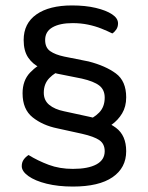

<svg xmlns="http://www.w3.org/2000/svg" viewBox="-20 -641 544 706"><path d="M444 -85Q444 -24 394 10.5Q344 45 248 45Q194 45 151.5 34.5Q109 24 84.5 6.5Q60 -11 60 -30Q60 -44 67 -54Q74 -64 85 -71Q119 -50 159 -35Q199 -20 248 -20Q304 -20 334.5 -36.5Q365 -53 365 -85Q365 -112 345.5 -125.5Q326 -139 282 -149L191 -169Q137 -180 100 -209.5Q63 -239 63 -298Q63 -345 90.5 -374Q118 -403 154 -416L212 -386Q182 -375 161.5 -354Q141 -333 141 -300Q141 -272 161 -255.5Q181 -239 215 -232L307 -212Q369 -199 406.5 -171Q444 -143 444 -85ZM444 -283Q444 -249 429 -224Q414 -199 390.5 -182.5Q367 -166 343 -157L292 -195Q324 -206 344.5 -227Q365 -248 365 -282Q365 -311 345 -326.5Q325 -342 281 -352L191 -370Q157 -378 128.5 -391.5Q100 -405 83.5 -429.5Q67 -454 67 -494Q67 -555 114 -588Q161 -621 245 -621Q294 -621 332 -612Q370 -603 392 -588.5Q414 -574 414 -555Q414 -542 407.5 -532.5Q401 -523 393 -518Q375 -527 352.5 -536Q330 -545 303.5 -550.5Q277 -556 247 -556Q200 -556 173 -540.5Q146 -525 146 -494Q146 -466 164.5 -453Q183 -440 216 -433L306 -415Q368 -399 406 -371Q444 -343 444 -283Z"/></svg>

Font: Baloo Tamma 2
Style: Regular
Weight: 400
Designer: Divya Kowshik, Shuchita Grover and Ek Type
Foundry: Ek Type
Version: Version 1.700